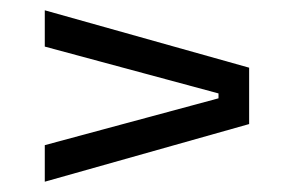

<svg xmlns="http://www.w3.org/2000/svg" viewBox="-20 -497 556 373"><path d="M404.5 -315.5 67 -406.5V-477L464 -365.5V-256L67 -144V-215L404.5 -306Z"/></svg>

Font: Anek Tamil
Style: Regular
Weight: 400
Designer: Aadarsh Rajan (Tamil), Yesha Goshar (Latin)
Foundry: Ek Type
Version: Version 1.003